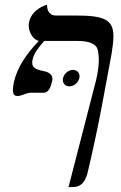

<svg xmlns="http://www.w3.org/2000/svg" viewBox="-20 -587 516 816"><path d="M167 -193C185 -193 195 -214 201 -240C202 -244 203 -247 203 -250C203 -269 190 -280 165 -285C129 -292 117 -301 117 -320C117 -325 117 -330 119 -336C125 -361 141 -382 168 -413H311C357 -413 388 -401 395 -377C397 -366 400 -351 400 -332C400 -308 396 -279 388 -245L271 209C274 208 278 208 284 208C305 208 339 208 354 140C369 77 395 -41 412 -132L454 -357C459 -388 462 -413 462 -433C462 -503 424 -521 303 -521H217C191 -521 180 -542 180 -564V-567C180 -567 117 -551 104 -495C103 -490 102 -485 102 -480C102 -449 121 -418 145 -413C94 -360 54 -303 39 -238C36 -225 35 -213 35 -205C35 -185 42 -179 54 -179C74 -179 91 -193 111 -193ZM248 -255C247 -252 247 -250 247 -247C247 -232 258 -220 275 -220C294 -220 313 -236 317 -255C318 -257 318 -260 318 -263C318 -278 307 -290 290 -290C271 -290 252 -274 248 -255Z"/></svg>

Font: Libertinus Serif
Style: Italic
Weight: 400
Italic angle: -12°
Designer: Philipp H. Poll, Khaled Hosny
Foundry: Caleb Maclennan
Version: Version 7.050;RELEASE